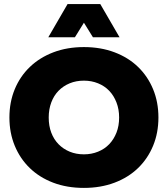

<svg xmlns="http://www.w3.org/2000/svg" viewBox="-20 -908 820 938"><path d="M390 10Q307 10 240 -15.5Q173 -41 125.5 -87Q78 -133 52 -196Q26 -259 26 -334Q26 -409 52 -472Q78 -535 126 -581Q174 -627 241 -652.5Q308 -678 390 -678Q472 -678 539.5 -652.5Q607 -627 654.5 -581Q702 -535 728 -472Q754 -409 754 -334Q754 -259 728 -196Q702 -133 654.5 -87Q607 -41 539.5 -15.5Q472 10 390 10ZM390 -154Q427 -154 459 -167Q491 -180 513.5 -203.5Q536 -227 549 -260Q562 -293 562 -334Q562 -374 549 -407.5Q536 -441 513.5 -464.5Q491 -488 459 -501Q427 -514 390 -514Q352 -514 320.5 -501Q289 -488 266 -464.5Q243 -441 230.5 -407.5Q218 -374 218 -334Q218 -293 230.5 -260Q243 -227 266 -203.5Q289 -180 320.5 -167Q352 -154 390 -154ZM434 -726 390 -797 346 -726H216L310 -888H470L564 -726Z"/></svg>

Font: Celebes Black
Style: Regular
Weight: 900
Designer: Anugrah Pasau
Foundry: Lafontype
Version: Version 1.000; ttfautohint (v1.8.4)